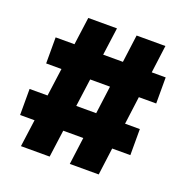

<svg xmlns="http://www.w3.org/2000/svg" viewBox="-117 -747 828 855"><g transform="rotate(20 297.0 -319.5)"><path d="M208 0H72L158.5 -639H294.5ZM543.5 -129H21V-252.5H543.5ZM440.5 0H303.5L387.5 -639H524ZM573 -384.5H51.5V-508H573Z"/></g></svg>

Font: Anek Devanagari ExtraBold
Style: Regular
Weight: 800
Designer: Kailash Malviya (Devanagari) & Yesha Goshar (Latin)
Foundry: Ek Type
Version: Version 1.003